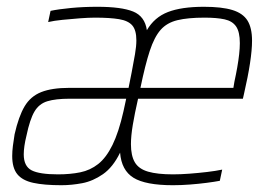

<svg xmlns="http://www.w3.org/2000/svg" viewBox="-20 -538 798 566"><path d="M161 8Q110 8 78 1Q46 -6 31 -24.5Q16 -43 16 -78Q16 -92 18 -108Q20 -124 23 -142Q35 -195 52.5 -224.5Q70 -254 101.5 -266.5Q133 -279 184 -279Q213 -279 242.5 -279Q272 -279 301 -279Q330 -279 359 -279L368 -324Q374 -355 378 -378.5Q382 -402 382 -419Q382 -449 370 -463Q358 -477 331 -481.5Q304 -486 260 -486Q241 -486 215 -484Q189 -482 164 -479.5Q139 -477 122 -473L129 -506Q153 -511 189.5 -514.5Q226 -518 267 -518Q338 -518 372.5 -504Q407 -490 413 -449Q435 -487 475 -502.5Q515 -518 581 -518Q634 -518 665 -508.5Q696 -499 709.5 -477.5Q723 -456 723 -418Q723 -391 717 -351.5Q711 -312 699 -260L696 -247H387Q377 -203 371.5 -170Q366 -137 366 -113Q366 -79 377.5 -59.5Q389 -40 416.5 -32Q444 -24 490 -24Q512 -24 538.5 -26Q565 -28 590.5 -31Q616 -34 635 -38L628 -5Q612 -2 589 1Q566 4 540 6Q514 8 490 8Q409 8 373.5 -14Q338 -36 334 -88Q313 -45 283.5 -24.5Q254 -4 222.5 2Q191 8 161 8ZM151 -24Q187 -24 216.5 -30Q246 -36 269.5 -54.5Q293 -73 311.5 -110.5Q330 -148 344 -210L352 -247H185Q144 -247 119.5 -239.5Q95 -232 81.5 -209Q68 -186 58 -138Q54 -122 52 -108Q50 -94 50 -83Q50 -48 73 -36Q96 -24 151 -24ZM394 -279H668L671 -297Q676 -320 679.5 -340Q683 -360 685 -378Q687 -396 687 -411Q687 -444 676 -460Q665 -476 642 -481Q619 -486 583 -486Q534 -486 503 -478.5Q472 -471 453.5 -450Q435 -429 421.5 -388Q408 -347 394 -279Z"/></svg>

Font: Saira SemiCondensed Thin
Style: Italic
Weight: 250
Width: 4
Italic angle: -12°
Designer: Hector Gatti with collaboration of the Omnibus-Type team
Foundry: Omnibus-Type
Version: Version 1.101